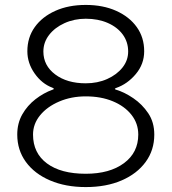

<svg xmlns="http://www.w3.org/2000/svg" viewBox="-20 -746 696 779"><path d="M328 13Q246 13 183 -14Q120 -41 85 -89Q50 -137 50 -200Q50 -246 70.5 -282Q91 -318 124 -343.5Q157 -369 193 -382Q204 -385 193 -390Q150 -406 120.5 -448Q91 -490 91 -538Q91 -594 121 -636Q151 -678 204.5 -702Q258 -726 328 -726Q398 -726 451.5 -702Q505 -678 535 -636Q565 -594 565 -538Q565 -486 531 -445.5Q497 -405 451 -389Q441 -385 451 -382Q485 -372 521 -347.5Q557 -323 581.5 -286.5Q606 -250 606 -200Q606 -137 571 -89Q536 -41 473.5 -14Q411 13 328 13ZM328 -408Q376 -408 415 -425.5Q454 -443 477 -472Q500 -501 500 -537Q500 -576 478 -606Q456 -636 417 -653Q378 -670 328 -670Q281 -670 241.5 -652Q202 -634 179 -604Q156 -574 156 -537Q156 -480 204 -444Q252 -408 328 -408ZM328 -41Q425 -41 483 -84Q541 -127 541 -200Q541 -245 513.5 -280Q486 -315 438 -335Q390 -355 328 -355Q269 -355 220 -334Q171 -313 142.5 -278Q114 -243 114 -200Q114 -125 170.5 -83Q227 -41 328 -41Z"/></svg>

Font: Kiwi Maru Light
Style: Regular
Weight: 300
Designer: Hiroki-Chan
Version: Version 1.100